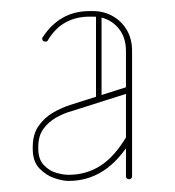

<svg xmlns="http://www.w3.org/2000/svg" viewBox="-20 -685 316 346"><path d="M218 -367Q218 -365 216.5 -363.5Q215 -362 213 -362Q210 -362 208.5 -363.5Q207 -365 207 -367V-593Q207 -621 190 -638Q173 -655 148 -655H141Q117 -655 98 -644.5Q79 -634 66 -612Q65 -610 62 -610Q59 -610 57.5 -611.5Q56 -613 56 -615Q56 -617 57 -618Q72 -641 93 -653Q114 -665 141 -665H148Q167 -665 183 -656Q199 -647 208.5 -631Q218 -615 218 -593ZM208 -439Q209 -440 210 -440.5Q211 -441 213 -441Q215 -441 216 -439.5Q217 -438 217 -436Q217 -435 217.5 -434.5Q218 -434 217 -433Q194 -395 166 -377Q138 -359 104 -359Q104 -359 103.5 -359Q103 -359 103 -359Q93 -359 78 -364Q63 -369 51 -381.5Q39 -394 39 -417Q39 -418 39 -418.5Q39 -419 39 -420Q39 -443 49.5 -458Q60 -473 75.5 -482Q91 -491 107 -496L211 -529Q211 -529 211.5 -529Q212 -529 213 -529Q215 -529 216.5 -527.5Q218 -526 218 -523Q218 -522 217 -520.5Q216 -519 214 -518L110 -485Q95 -481 81 -473Q67 -465 58 -452.5Q49 -440 49 -420Q49 -419 49 -418Q49 -417 49 -417Q49 -398 59 -387.5Q69 -377 81.5 -373.5Q94 -370 103 -370Q103 -370 103.5 -370Q104 -370 104 -370Q135 -370 160.5 -386Q186 -402 208 -439ZM163 -506Q163 -504 162 -502.5Q161 -501 159 -501Q156 -501 154.5 -502.5Q153 -504 153 -506V-659Q153 -661 154.5 -662.5Q156 -664 159 -664Q161 -664 162 -662.5Q163 -661 163 -659Z"/></svg>

Font: Libertine-Super Thin
Style: Regular
Weight: 100
Designer: Bastien Sozeau
Foundry: NBR — Bastien Sozeau
Version: Version 2.003;gftools[0.9.33]